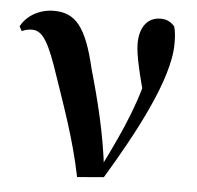

<svg xmlns="http://www.w3.org/2000/svg" viewBox="-45 -599 673 655"><g transform="rotate(5 291.5 -271.5)"><path d="M242.4 10.4 333.4 2.8C426.8 -152.1 533.8 -348.3 533.8 -471.2C533.8 -495.9 532.8 -510.9 527.6 -530.7C513.6 -545.7 500.7 -552.7 479 -552.7C433.2 -552.7 408.3 -515.4 408.3 -462C408.3 -421.2 425 -354.8 452.2 -256.3L462.6 -415.3C435 -271.3 389.4 -169.7 321.6 -33.3L314.1 -18.2H332.2C318.8 -143.1 287.7 -263.1 259.2 -362.4C226.6 -502.7 188.7 -547.7 114.9 -547.7C69.2 -547.7 23.8 -525.9 2.2 -484.7L10.9 -469.1C20.9 -474.1 32.5 -477.1 46.3 -477.1C83.6 -477.1 105.7 -435.8 142.4 -325.6C176.3 -225.6 216.5 -117 242.4 10.4Z"/></g></svg>

Font: Source Han Serif TW VF
Style: Regular
Weight: 250
Designer: Ryoko NISHIZUKA 西塚涼子 (kana & ideographs); Frank Grießhammer (Latin, Greek & Cyrillic); Wenlong ZHANG 张文龙 (bopomofo); San
Foundry: Adobe
Version: Version 2.002;hotconv 1.1.0;makeotfexe 2.6.0